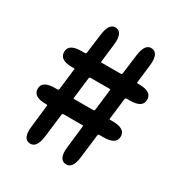

<svg xmlns="http://www.w3.org/2000/svg" viewBox="-173 -863 934 989"><g transform="rotate(30 294.5 -368.5)"><path d="M142 0Q100 -5 109 -80L124 -212Q125 -217 120 -217H114Q39 -217 39 -265Q39 -312 114 -312H128Q136 -312 137 -319L152 -444Q153 -449 148 -449H137Q62 -449 62 -497Q62 -545 137 -545H157Q165 -545 166 -553L181 -669Q191 -743 233 -738Q274 -733 266 -659L253 -550Q252 -545 257 -545H370Q378 -545 379 -553L394 -669Q404 -743 446 -738Q488 -733 480 -659L467 -550Q466 -545 471 -545H481Q556 -545 556 -497Q556 -449 481 -449H462Q454 -449 453 -442L438 -317Q437 -312 442 -312H458Q533 -312 533 -265Q533 -217 458 -217H433Q426 -217 425 -210L408 -69Q399 5 356 0Q313 -5 322 -80L337 -212Q338 -217 333 -217H221Q213 -217 212 -209L195 -69Q185 5 142 0ZM224 -317Q223 -312 228 -312H341Q349 -312 350 -319L365 -444Q366 -449 361 -449H248Q240 -449 239 -442Z"/></g></svg>

Font: Resource Han Rounded JP
Style: Bold
Weight: 700
Designer: Cyano Hao (round all glyphs); Ryoko NISHIZUKA 西塚涼子 (kana, bopomofo & ideographs); Paul D. Hunt (Latin, Greek & Cyrillic)
Foundry: Cyano Hao
Version: 0.990